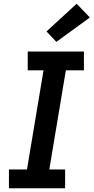

<svg xmlns="http://www.w3.org/2000/svg" viewBox="-20 -1012 503 1032"><path d="M28 0V-101H125L214 -634H129V-735H431V-634H334L245 -101H330V0ZM283 -787 230 -843 392 -992 463 -918Z"/></svg>

Font: Iosevka Etoile Oblique
Style: Bold
Weight: 700
Italic angle: -9°
Designer: Belleve Invis
Foundry: Belleve Invis
Version: Version 15.5.2; ttfautohint (v1.8.4)